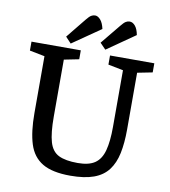

<svg xmlns="http://www.w3.org/2000/svg" viewBox="-92 -922 901 1016"><g transform="rotate(10 358.5 -414.0)"><path d="M354 15Q257 15 204 -16.5Q151 -48 130.5 -113Q110 -178 110 -278V-584L29 -600V-648H294V-600L214 -584V-278Q214 -190 228 -142Q242 -94 278.5 -76Q315 -58 381 -58Q441 -58 473.5 -80.5Q506 -103 519 -152Q532 -201 532 -278V-583L451 -599V-648H689V-599L608 -583V-278Q608 -205 596.5 -150Q585 -95 557 -58Q529 -21 479.5 -3Q430 15 354 15ZM421 -674 390 -706 476 -811Q492 -831 502 -837Q512 -843 523 -843Q539 -843 552.5 -827Q566 -811 572 -779ZM235 -674 205 -706 290 -811Q306 -831 316 -837Q326 -843 337 -843Q352 -843 366 -827Q380 -811 387 -779Z"/></g></svg>

Font: Faustina Medium
Style: Regular
Weight: 500
Designer: Alfonso Garcia
Foundry: http://www.omnibus-type.com
Version: Version 1.200